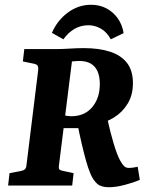

<svg xmlns="http://www.w3.org/2000/svg" viewBox="-20 -779 626 806"><path d="M14 0 20 -52 67 -61Q78 -63 84 -68Q90 -73 91 -85L140 -482Q142 -499 137 -504.5Q132 -510 120 -512L76 -521L82 -573H217Q243 -573 273 -575Q303 -577 332 -577Q396 -577 442 -562Q488 -547 513 -515Q538 -483 538 -430Q538 -380 516 -344Q494 -308 459.5 -286.5Q425 -265 385 -256L345 -241H235L242 -298Q250 -294 261 -292.5Q272 -291 279 -291Q335 -291 367 -329Q399 -367 399 -426Q399 -458 389.5 -479.5Q380 -501 361 -512Q342 -523 314 -523Q307 -523 298.5 -522.5Q290 -522 282 -521L227 -81Q226 -71 229.5 -67.5Q233 -64 243 -62L289 -52L283 0ZM437 7Q404 7 387.5 -8Q371 -23 360 -49Q350 -72 340.5 -106.5Q331 -141 322 -180Q313 -219 306 -255L431 -279Q442 -227 457 -177Q472 -127 485 -104Q494 -88 501.5 -81Q509 -74 522 -74Q536 -74 558 -79L567 -24Q539 -12 502.5 -2.5Q466 7 437 7ZM445 -614Q429 -644 404 -658.5Q379 -673 351 -673Q319 -673 292.5 -657.5Q266 -642 246 -614L198 -641Q220 -693 264.5 -726Q309 -759 362 -759Q398 -759 426.5 -744Q455 -729 474 -702.5Q493 -676 499 -640Z"/></svg>

Font: Rasa
Style: Bold Italic
Weight: 700
Italic angle: -7.10001°
Designer: Anna Giedrys (Yrsa+Rasa design), David Brezina (Yrsa art-direction, Rasa art-direction, design)
Foundry: Rosetta Type Foundry
Version: Version 2.004